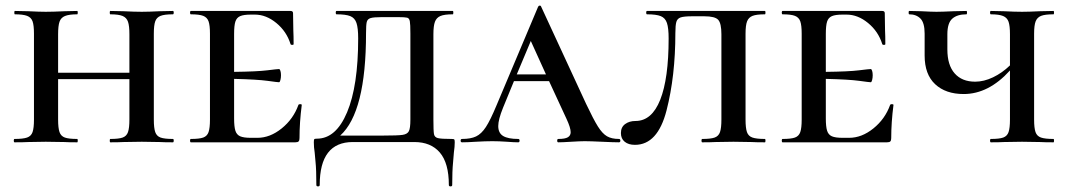

<svg xmlns="http://www.w3.org/2000/svg" viewBox="-20 -507 3805 684"><path d="M596 0Q566 0 549 -1L485 -2L420 -1Q403 0 373 0Q371 0 371 -6Q371 -12 373 -12Q403 -12 417 -17Q431 -22 436 -36.5Q441 -51 441 -81V-225H187V-81Q187 -51 192 -36.5Q197 -22 211 -17Q225 -12 255 -12Q257 -12 257 -6Q257 0 255 0Q225 0 209 -1L143 -2L81 -1Q63 0 32 0Q29 0 29 -6Q29 -12 32 -12Q62 -12 76.5 -17Q91 -22 96 -36.5Q101 -51 101 -81V-387Q101 -417 96 -431Q91 -445 76.5 -450.5Q62 -456 33 -456Q31 -456 31 -462Q31 -468 33 -468L81 -467Q121 -465 143 -465Q168 -465 210 -467L255 -468Q257 -468 257 -462Q257 -456 255 -456Q226 -456 211.5 -450Q197 -444 192 -429.5Q187 -415 187 -385V-248H441V-385Q441 -415 436 -429.5Q431 -444 417 -450Q403 -456 373 -456Q371 -456 371 -462Q371 -468 373 -468L420 -467Q460 -465 485 -465Q509 -465 549 -467L596 -468Q599 -468 599 -462Q599 -456 596 -456Q566 -456 552 -450.5Q538 -445 533 -431Q528 -417 528 -387V-81Q528 -51 533 -36.5Q538 -22 552 -17Q566 -12 596 -12Q599 -12 599 -6Q599 0 596 0Z M1055 -133Q1047 -71 1047 -15Q1047 -7 1044 -3.5Q1041 0 1032 0H660Q657 0 657 -6Q657 -12 660 -12Q690 -12 704 -17Q718 -22 723 -36.5Q728 -51 728 -81V-387Q728 -417 723 -431Q718 -445 704 -450.5Q690 -456 660 -456Q657 -456 657 -462Q657 -468 660 -468H1015Q1024 -468 1024 -460L1025 -398Q1026 -379 1026 -350Q1026 -347 1021 -347Q1016 -347 1015 -350Q1001 -395 964.5 -425Q928 -455 888 -455H874Q848 -455 835.5 -449.5Q823 -444 818.5 -430Q814 -416 814 -386V-251Q896 -252 932 -256.5Q968 -261 974 -261Q977 -261 979 -254.5Q981 -248 981 -239Q981 -230 979 -222Q977 -214 974 -214Q969 -214 933 -219Q897 -224 814 -226V-85Q814 -56 818.5 -41.5Q823 -27 835.5 -21.5Q848 -16 874 -16H897Q942 -16 983.5 -49.5Q1025 -83 1043 -133Q1044 -136 1049.5 -136Q1055 -136 1055 -133Z M1600 0Q1600 15 1597 36Q1597 42 1594 72Q1591 102 1591 152Q1591 157 1585 157Q1579 157 1579 152Q1579 74 1547 36.5Q1515 -1 1456 -1H1237Q1119 -1 1119 152Q1119 157 1113 157Q1107 157 1107 152Q1107 97 1104 69Q1101 41 1101 36Q1098 18 1098 0Q1098 -9 1099.5 -11Q1101 -13 1109 -13Q1177 -13 1216.5 -107Q1256 -201 1256 -370Q1256 -407 1250 -425Q1244 -443 1228 -449.5Q1212 -456 1179 -456Q1176 -456 1176 -462Q1176 -468 1179 -468H1593Q1595 -468 1595 -462Q1595 -456 1593 -456Q1563 -456 1549 -450Q1535 -444 1529.5 -429.5Q1524 -415 1524 -385V-81Q1524 -41 1526 -29.5Q1528 -18 1540 -15Q1552 -12 1589 -12Q1597 -12 1598.5 -10Q1600 -8 1600 0ZM1442 -387Q1442 -421 1440 -431.5Q1438 -442 1430.5 -444Q1423 -446 1398 -446H1340Q1311 -446 1300 -442.5Q1289 -439 1286.5 -428.5Q1284 -418 1284 -389Q1284 -107 1192 -24H1345Q1397 -24 1414 -26.5Q1431 -29 1436.5 -39.5Q1442 -50 1442 -81Z M2185 0Q2167 0 2125 -2Q2083 -4 2063 -4Q2047 -4 2015 -2Q1983 0 1969 0Q1965 0 1965 -6Q1965 -12 1969 -12Q1993 -12 2003 -18Q2013 -24 2013 -36Q2013 -52 1998 -84L1936 -218H1811L1772 -123Q1755 -81 1755 -58Q1755 -33 1772.5 -22.5Q1790 -12 1826 -12Q1831 -12 1831 -6Q1831 0 1826 0Q1812 0 1786 -2Q1758 -4 1734 -4Q1709 -4 1675 -2Q1645 0 1626 0Q1621 0 1621 -6Q1621 -12 1626 -12Q1657 -12 1676 -21Q1695 -30 1711 -54.5Q1727 -79 1749 -132L1897 -483Q1899 -487 1903 -487Q1907 -487 1908 -483L2068 -137Q2094 -82 2110 -56.5Q2126 -31 2142.5 -21.5Q2159 -12 2185 -12Q2190 -12 2190 -6Q2190 0 2185 0ZM1925 -242 1871 -361 1821 -242Z M2446 -449Q2417 -449 2405 -445Q2393 -441 2389.5 -429Q2386 -417 2386 -389Q2386 -236 2354.5 -113.5Q2323 9 2242 9Q2219 9 2205.5 -2Q2192 -13 2192 -33Q2192 -54 2207 -65Q2222 -76 2244 -76Q2302 -76 2332 -151.5Q2362 -227 2362 -370Q2362 -407 2356 -425Q2350 -443 2334 -449.5Q2318 -456 2285 -456Q2282 -456 2282 -462Q2282 -468 2285 -468H2705Q2707 -468 2707 -462Q2707 -456 2705 -456Q2675 -456 2661 -450.5Q2647 -445 2641.5 -431Q2636 -417 2636 -387V-81Q2636 -51 2641 -36.5Q2646 -22 2660.5 -17Q2675 -12 2705 -12Q2707 -12 2707 -6Q2707 0 2705 0Q2674 0 2657 -1L2593 -2L2529 -1Q2512 0 2482 0Q2479 0 2479 -6Q2479 -12 2482 -12Q2512 -12 2526 -17Q2540 -22 2545 -36.5Q2550 -51 2550 -81V-385Q2550 -424 2538.5 -436.5Q2527 -449 2489 -449Z M3163 -133Q3155 -71 3155 -15Q3155 -7 3152 -3.5Q3149 0 3140 0H2768Q2765 0 2765 -6Q2765 -12 2768 -12Q2798 -12 2812 -17Q2826 -22 2831 -36.5Q2836 -51 2836 -81V-387Q2836 -417 2831 -431Q2826 -445 2812 -450.5Q2798 -456 2768 -456Q2765 -456 2765 -462Q2765 -468 2768 -468H3123Q3132 -468 3132 -460L3133 -398Q3134 -379 3134 -350Q3134 -347 3129 -347Q3124 -347 3123 -350Q3109 -395 3072.5 -425Q3036 -455 2996 -455H2982Q2956 -455 2943.5 -449.5Q2931 -444 2926.5 -430Q2922 -416 2922 -386V-251Q3004 -252 3040 -256.5Q3076 -261 3082 -261Q3085 -261 3087 -254.5Q3089 -248 3089 -239Q3089 -230 3087 -222Q3085 -214 3082 -214Q3077 -214 3041 -219Q3005 -224 2922 -226V-85Q2922 -56 2926.5 -41.5Q2931 -27 2943.5 -21.5Q2956 -16 2982 -16H3005Q3050 -16 3091.5 -49.5Q3133 -83 3151 -133Q3152 -136 3157.5 -136Q3163 -136 3163 -133Z M3733 0Q3702 0 3685 -1L3621 -2L3557 -1Q3540 0 3510 0Q3507 0 3507 -6Q3507 -12 3510 -12Q3540 -12 3554 -17Q3568 -22 3573 -36.5Q3578 -51 3578 -81V-256Q3502 -172 3413 -172Q3349 -172 3311.5 -207Q3274 -242 3274 -309V-387Q3274 -426 3259 -441Q3244 -456 3219 -456Q3217 -456 3217 -462Q3217 -468 3219 -468L3262 -467Q3300 -465 3316 -465Q3335 -465 3377 -467L3423 -468Q3425 -468 3425 -462Q3425 -456 3423 -456Q3390 -456 3372.5 -440.5Q3355 -425 3355 -385V-331Q3355 -275 3381 -245.5Q3407 -216 3454 -216Q3485 -216 3517.5 -231.5Q3550 -247 3578 -274V-385Q3578 -415 3573 -429.5Q3568 -444 3553.5 -450Q3539 -456 3510 -456Q3507 -456 3507 -462Q3507 -468 3510 -468L3556 -467Q3596 -465 3621 -465Q3645 -465 3685 -467L3733 -468Q3735 -468 3735 -462Q3735 -456 3733 -456Q3703 -456 3689 -450.5Q3675 -445 3669.5 -431Q3664 -417 3664 -387V-81Q3664 -51 3669 -36.5Q3674 -22 3688.5 -17Q3703 -12 3733 -12Q3735 -12 3735 -6Q3735 0 3733 0Z"/></svg>

Font: Cormorant SC SemiBold
Style: Regular
Weight: 600
Designer: Christian Thalmann (Catharsis Fonts)
Version: Version 3.000